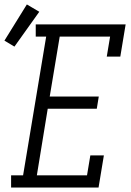

<svg xmlns="http://www.w3.org/2000/svg" viewBox="-72 -845 592 865"><path d="M-22 0V-55H32L136 -680H89V-735H494L470 -590H409L424 -680H197L152 -410H373L364 -355H143L94 -55H320L335 -145H396L372 0ZM-7 -635 -52 -662 49 -825 105 -792Z"/></svg>

Font: Iosevka Slab Light Oblique
Style: Regular
Weight: 300
Italic angle: -9°
Monospace: yes
Designer: Belleve Invis
Foundry: Belleve Invis
Version: Version 11.1.1; ttfautohint (v1.8.3)